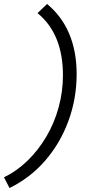

<svg xmlns="http://www.w3.org/2000/svg" viewBox="-55 -731 468 967"><path d="M182 -711Q256 -650 293.5 -561Q331 -472 331 -358Q331 -234 289.5 -121.5Q248 -9 172.5 78Q97 165 -7 216L-35 162Q31 130 85 77Q139 24 179 -44Q219 -112 240.5 -191Q262 -270 262 -352Q262 -560 134 -665Z"/></svg>

Font: Red Hat Text
Style: Italic
Weight: 300
Italic angle: -12°
Designer: Pentagram, MCKL
Foundry: Pentagram, MCKL
Version: Version 1.023